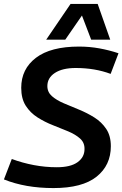

<svg xmlns="http://www.w3.org/2000/svg" viewBox="-38 -947 623 977"><path d="M565 -676 525 -571Q445 -601 347 -601Q280 -601 241.5 -576Q203 -551 203 -509Q203 -478 226.5 -457.5Q250 -437 286.5 -421.5Q323 -406 364.5 -389Q406 -372 442.5 -349Q479 -326 502.5 -291Q526 -256 526 -203Q526 -106 453.5 -48Q381 10 234 10Q91 10 -18 -34L22 -138Q76 -118 134 -107Q192 -96 251 -96Q321 -96 356.5 -121.5Q392 -147 392 -188Q393 -221 369.5 -242Q346 -263 309 -278.5Q272 -294 231 -310Q190 -326 153 -349.5Q116 -373 93 -409Q70 -445 70 -500Q70 -596 145 -653Q220 -710 364 -710Q417 -710 467 -701Q517 -692 565 -676ZM197 -745 321 -927H459L523 -745H426L379 -868L294 -745Z"/></svg>

Font: Georama SemiBold
Style: Italic
Weight: 600
Italic angle: -9°
Designer: Jean-Baptiste Levee
Foundry: Production Type
Version: Version 1.000